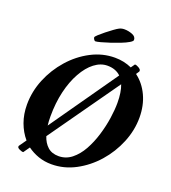

<svg xmlns="http://www.w3.org/2000/svg" viewBox="-147 -922 929 1041"><g transform="rotate(20 317.0 -401.5)"><path d="M103.5 0Q95.7 1 82 -5.4Q68.4 -11.7 68.4 -18.6Q68.4 -23.4 70.3 -25.4L98.6 -65.4Q68.4 -100.6 51.3 -147.5Q34.2 -194.3 34.2 -250Q34.2 -325.2 63.5 -396.5Q92.8 -467.8 143.6 -525.4Q194.3 -583 259.8 -617.2Q325.2 -651.4 396.5 -651.4Q449.2 -651.4 494.1 -630.9L509.8 -653.3Q516.6 -655.3 531.2 -647Q545.9 -638.7 545.9 -630.9Q545.9 -626 544.9 -625L533.2 -607.4Q579.1 -573.2 605.5 -517.1Q631.8 -460.9 631.8 -390.6Q631.8 -317.4 602.5 -246.1Q573.2 -174.8 522.5 -117.2Q471.7 -59.6 406.2 -24.9Q340.8 9.8 268.6 9.8Q228.5 9.8 193.4 -2.4Q158.2 -14.6 128.9 -36.1ZM175.8 -232.4Q175.8 -204.1 178.7 -180.7L450.2 -568.4Q420.9 -596.7 373 -596.7Q334 -596.7 298.3 -569.3Q262.7 -542 234.9 -492.2Q207 -442.4 191.4 -376.5Q175.8 -310.5 175.8 -232.4ZM290 -44.9Q332 -44.9 365.2 -71.3Q398.4 -97.7 422.4 -140.6Q446.3 -183.6 461.9 -234.9Q477.5 -286.1 484.9 -335.9Q492.2 -385.7 492.2 -424.8Q492.2 -487.3 476.6 -527.3L191.4 -124Q203.1 -87.9 227.1 -66.4Q251 -44.9 290 -44.9ZM265.6 -698.2Q260.7 -698.2 256.3 -705.1Q252 -711.9 252 -716.8Q252 -720.7 265.6 -733.4Q279.3 -746.1 298.3 -761.2Q317.4 -776.4 335 -789.1Q352.5 -801.8 360.4 -805.7Q374 -813.5 391.6 -813.5Q415 -813.5 437.5 -804.7Q460 -795.9 460 -776.4Q460 -769.5 442.9 -759.3Q425.8 -749 399.4 -738.8Q373 -728.5 345.2 -719.2Q317.4 -710 295.4 -704.1Q273.4 -698.2 265.6 -698.2Z"/></g></svg>

Font: Crimson Text
Style: Bold Italic
Weight: 700
Italic angle: -11°
Designer: Sebastian Kosch
Foundry: Sebastian Kosch
Version: Version 1.100; ttfautohint (v1.8.4)